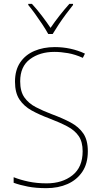

<svg xmlns="http://www.w3.org/2000/svg" viewBox="-20 -1062 527 999"><path d="M437 -275Q437 -211 408.5 -168.5Q380 -126 331.5 -104.5Q283 -83 221 -83Q167 -83 125.5 -91Q84 -99 51 -111V-140Q86 -126 129 -117Q172 -108 223 -108Q304 -108 357 -150Q410 -192 410 -275Q410 -324 389.5 -354Q369 -384 330 -404.5Q291 -425 236 -446Q185 -465 145 -487Q105 -509 81.5 -544Q58 -579 58 -637Q58 -697 85 -737Q112 -777 159 -797Q206 -817 265 -817Q349 -817 422 -783L411 -761Q371 -779 333.5 -785.5Q296 -792 263 -792Q187 -792 136 -754Q85 -716 85 -639Q85 -586 107 -555Q129 -524 166.5 -504.5Q204 -485 249 -468Q306 -447 348 -424.5Q390 -402 413.5 -367.5Q437 -333 437 -275ZM231 -885Q219 -907 200.5 -935Q182 -963 162.5 -990Q143 -1017 127 -1036V-1042H146Q171 -1015 197 -981Q223 -947 243 -917Q286 -980 341 -1042H360V-1036Q343 -1015 323 -988Q303 -961 285 -934Q267 -907 254 -885Z"/></svg>

Font: Noto Sans Telugu UI SemiCondensed Thin
Style: Regular
Weight: 100
Width: 4
Designer: Jelle Bosma - Monotype Design Team
Foundry: Monotype Imaging Inc.
Version: Version 2.005; ttfautohint (v1.8.4.7-5d5b)